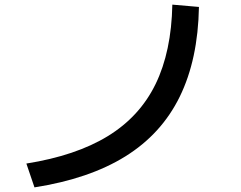

<svg xmlns="http://www.w3.org/2000/svg" viewBox="-20 -775 1040 830"><path d="M94 -68Q308 -102 446 -186.5Q584 -271 652.5 -411.5Q721 -552 725 -755L840 -745Q836 -518 757 -357Q678 -196 522 -99Q366 -2 129 35Z"/></svg>

Font: M PLUS 1 Medium
Style: Regular
Weight: 500
Designer: Coji Morishita
Foundry: UNDERFOREST DESIGN
Version: Version 1.001